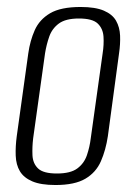

<svg xmlns="http://www.w3.org/2000/svg" viewBox="-20 -523 388 550"><path d="M139 7Q97 7 72.5 -3.5Q48 -14 37 -32.5Q26 -51 25 -77Q24 -103 28 -133L61 -370Q66 -406 79.5 -436.5Q93 -467 123.5 -485Q154 -503 211 -503Q253 -503 277.5 -492.5Q302 -482 312.5 -463.5Q323 -445 324 -421Q325 -397 321 -370L289 -133Q283 -93 269 -61Q255 -29 224.5 -11Q194 7 139 7ZM143 -26Q182 -26 201.5 -40.5Q221 -55 229 -78.5Q237 -102 240 -127L274 -370Q278 -395 276.5 -418Q275 -441 260 -455.5Q245 -470 206 -470Q168 -470 148.5 -455.5Q129 -441 121 -418Q113 -395 109 -370L75 -127Q72 -102 73 -78.5Q74 -55 89 -40.5Q104 -26 143 -26Z"/></svg>

Font: Alumni Sans Thin Light
Style: Italic
Weight: 300
Italic angle: -8°
Version: Version 1.016